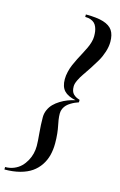

<svg xmlns="http://www.w3.org/2000/svg" viewBox="-178 -837 654 1045"><g transform="rotate(15 148.5 -315.0)"><path d="M-40 150.1V136.2Q-13.4 136.2 9.4 126.8Q32.2 117.4 48.1 101.8Q64 86.2 75.2 66Q86.4 45.9 91.7 24.3Q96.9 2.7 96.9 -18.8Q96.9 -43.7 92.5 -89.8Q88.1 -136 88.1 -179Q88.1 -200.7 96.9 -220.5Q105.7 -240.2 120.1 -254.9Q134.5 -269.5 154.1 -281.6Q173.6 -293.7 194.1 -301.6Q214.6 -309.6 236.3 -314.2Q191.2 -323.5 170.7 -345.7Q150.1 -367.9 150.1 -409.9Q150.1 -430.2 155.3 -452Q160.4 -473.9 168.7 -493.3Q177 -512.7 187.1 -532.5Q197.3 -552.2 207.3 -570.9Q217.3 -589.6 225.6 -607.2Q233.9 -624.8 239 -642.6Q244.1 -660.4 244.1 -675.8Q244.1 -691.2 242.4 -703.4Q240.7 -715.6 235.8 -727.7Q231 -739.7 222.9 -747.8Q214.8 -755.9 201.4 -760.9Q188 -765.9 169.9 -765.9V-779.8Q232.7 -779.8 269 -768.6Q305.4 -757.3 321.3 -733.8Q337.2 -710.2 337.2 -669.9Q337.2 -642.6 327.5 -612.7Q317.9 -582.8 303.5 -558Q289.1 -533.2 272.1 -507.2Q255.1 -481.2 240.7 -460.7Q226.3 -440.2 216.7 -419.8Q207 -399.4 207 -384.8Q207 -369.9 210.4 -359.3Q213.9 -348.6 221.1 -341.6Q228.3 -334.5 236.3 -330.2Q244.4 -325.9 257.1 -321.8V-307.9Q246.3 -304.2 236.6 -300Q226.8 -295.9 214.4 -288.3Q201.9 -280.8 193.1 -272Q184.3 -263.2 178.2 -250.4Q172.1 -237.5 172.1 -222.9Q172.1 -205.6 174.9 -187Q177.7 -168.5 181 -153.7Q184.3 -138.9 187.1 -113.5Q189.9 -88.1 189.9 -58.8Q189.9 -22.5 182 8.5Q174.1 39.6 156.4 66Q138.7 92.5 112.3 111Q85.9 129.4 47.1 139.8Q8.3 150.1 -40 150.1Z"/></g></svg>

Font: Bodoni* 16
Style: Italic
Weight: 400
Italic angle: -13°
Version: Version 2.000